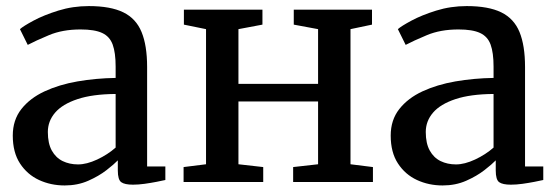

<svg xmlns="http://www.w3.org/2000/svg" viewBox="-20 -584 1785 616"><path d="M187.5 11Q143 11 105.2 -6.5Q67.5 -24 44.2 -59.5Q21 -95 21 -149Q21 -199 48.5 -234Q76 -269 122.8 -290.8Q169.5 -312.5 228.5 -322.8Q287.5 -333 351 -334V-370.5Q351 -415 341.5 -441Q332 -467 307.8 -478.2Q283.5 -489.5 238.5 -489.5Q180.5 -489.5 137 -471.2Q93.5 -453 69 -440L44 -490.5Q54.5 -500 87.5 -517.8Q120.5 -535.5 167 -550Q213.5 -564.5 265 -564.5Q334.5 -564.5 375.5 -544.5Q416.5 -524.5 434.2 -481.2Q452 -438 452 -369V-50H510.5V-6.5Q499.5 -4 481.5 -0.5Q463.5 3 443.5 5.8Q423.5 8.5 406.5 8.5Q380 8.5 369 0.5Q358 -7.5 358 -37V-69.5Q346 -57 321.5 -38Q297 -19 263 -4Q229 11 187.5 11ZM230.5 -56.5Q258 -56.5 291.8 -72.2Q325.5 -88 351 -110.5V-282.5Q277 -282 228.8 -266Q180.5 -250 157 -222.8Q133.5 -195.5 133.5 -160.5Q133.5 -124 146.2 -101Q159 -78 181 -67.2Q203 -56.5 230.5 -56.5Z M569 0V-48L641 -57V-490.5L570 -505V-553H822V-505L745 -490.5V-315H1000.5V-490.5L922.5 -505V-553H1173.5V-505L1104.5 -490.5V-57L1176.5 -48V0H920.5V-48L1000.5 -57V-258.5H745V-57L824.5 -48V0Z M1400 11Q1355.5 11 1317.8 -6.5Q1280 -24 1256.8 -59.5Q1233.5 -95 1233.5 -149Q1233.5 -199 1261 -234Q1288.5 -269 1335.2 -290.8Q1382 -312.5 1441 -322.8Q1500 -333 1563.5 -334V-370.5Q1563.5 -415 1554 -441Q1544.5 -467 1520.2 -478.2Q1496 -489.5 1451 -489.5Q1393 -489.5 1349.5 -471.2Q1306 -453 1281.5 -440L1256.5 -490.5Q1267 -500 1300 -517.8Q1333 -535.5 1379.5 -550Q1426 -564.5 1477.5 -564.5Q1547 -564.5 1588 -544.5Q1629 -524.5 1646.8 -481.2Q1664.5 -438 1664.5 -369V-50H1723V-6.5Q1712 -4 1694 -0.5Q1676 3 1656 5.8Q1636 8.5 1619 8.5Q1592.5 8.5 1581.5 0.5Q1570.5 -7.5 1570.5 -37V-69.5Q1558.5 -57 1534 -38Q1509.5 -19 1475.5 -4Q1441.5 11 1400 11ZM1443 -56.5Q1470.5 -56.5 1504.2 -72.2Q1538 -88 1563.5 -110.5V-282.5Q1489.5 -282 1441.2 -266Q1393 -250 1369.5 -222.8Q1346 -195.5 1346 -160.5Q1346 -124 1358.8 -101Q1371.5 -78 1393.5 -67.2Q1415.5 -56.5 1443 -56.5Z"/></svg>

Font: Merriweather 24pt
Style: Regular
Weight: 400
Designer: Eben Sorkin
Foundry: Eben Sorkin
Version: Version 2.100